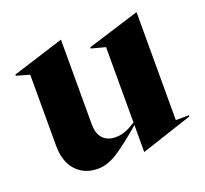

<svg xmlns="http://www.w3.org/2000/svg" viewBox="-99 -639 823 771"><g transform="rotate(-20 312.5 -254.0)"><path d="M69 -130V-433L13 -449V-454L232 -523H233V-161Q233 -121 252.5 -100.5Q272 -80 306 -80Q329 -80 349.5 -88Q370 -96 393 -111V-433L333 -449V-454L555 -523H556V-62H612V-57L394 15H393V-100Q327 -43 282.5 -14Q238 15 197 15Q139 15 104 -23Q69 -61 69 -130Z"/></g></svg>

Font: Nyght Serif Bold
Style: Regular
Weight: 700
Designer: Maksym Kobuzan
Version: Version 0.410